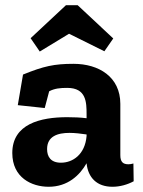

<svg xmlns="http://www.w3.org/2000/svg" viewBox="-20 -704 546 734"><path d="M68 -419 48 -302 151 -291 168 -355C189 -366 210 -368 237 -368C310 -368 311 -313 311 -267V-252C288 -255 262 -256 237 -256C134 -256 27 -230 27 -119C27 -25 101 10 166 10C239 10 285 -34 311 -80V-79C317 -25 350 10 410 10C438 10 467 2 491 -11L490 -79C483 -77 477 -76 471 -76C450 -76 440 -85 440 -111V-307C440 -410 358 -460 261 -460C187 -460 147 -451 68 -419ZM413 -557 277 -684H232L97 -558L132 -507L244 -575L379 -508ZM311 -184C305 -113 258 -82 213 -82C174 -82 160 -105 160 -134C160 -183 200 -196 246 -196C267 -196 290 -193 311 -190Z"/></svg>

Font: Zilla Slab Bold
Style: Regular
Weight: 700
Designer: Typotheque.com
Foundry: Typotheque type foundry
Version: Version 1.3; 2018